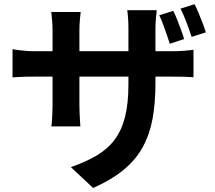

<svg xmlns="http://www.w3.org/2000/svg" viewBox="-20 -830 1040 928"><path d="M817.3 -777.6Q827.1 -758.5 836.8 -733.8Q846.4 -709.1 855.3 -684.9Q864.2 -660.8 869.9 -641.3L800.9 -618.6Q793.9 -640.4 785.5 -664.2Q777.1 -687.9 768.3 -712Q759.6 -736 749.6 -756.2ZM920.4 -809.8Q930.4 -790.4 940.4 -765.9Q950.5 -741.4 959.7 -717.4Q969 -693.3 974.7 -673.7L906.2 -651.7Q895.6 -684.2 881.6 -721.3Q867.6 -758.4 852.4 -788.3ZM731.3 -426.6Q731.3 -333.6 717.7 -258.1Q704.2 -182.6 671 -121.1Q637.9 -59.6 579.2 -10.5Q520.4 38.5 430.1 78.6L322.7 -22.2Q395.3 -47.7 447.9 -78.8Q500.6 -110 534.3 -155.2Q568 -200.3 584.3 -264.9Q600.7 -329.4 600.7 -421.7V-687.7Q600.7 -718.3 599 -742Q597.4 -765.7 595.1 -780.6H737.6Q736.1 -765.7 733.7 -742Q731.3 -718.3 731.3 -687.7ZM369.9 -771.9Q368.4 -757.8 366.1 -734.4Q363.8 -711 363.8 -681.2V-323.9Q363.8 -302.1 364.8 -281.4Q365.8 -260.7 366.7 -245Q367.6 -229.2 368.4 -219.1H228.4Q230 -229.2 231 -244.8Q232 -260.5 233 -281.2Q234 -301.9 234 -323.9V-681.8Q234 -703.7 232.3 -726.4Q230.6 -749.2 227.9 -771.9ZM40.6 -592Q50 -590.4 65.9 -588.2Q81.8 -586.1 103 -584.3Q124.2 -582.5 149 -582.5H804.7Q845 -582.5 870 -584.5Q894.9 -586.5 915.2 -589.6V-456.7Q898.8 -458.2 871.9 -459Q845 -459.7 805.5 -459.7H149Q124 -459.7 103.6 -459.2Q83.3 -458.7 67.8 -457.7Q52.3 -456.7 40.6 -455.9Z"/></svg>

Font: Noto Sans SC Thin
Style: Regular
Weight: 100
Designer: Ryoko NISHIZUKA 西塚涼子 (kana, bopomofo & ideographs); Paul D. Hunt (Latin, Greek & Cyrillic); Sandoll Communications 산돌커뮤니
Foundry: Adobe
Version: Version 2.004-H2;hotconv 1.0.118;makeotfexe 2.5.65603